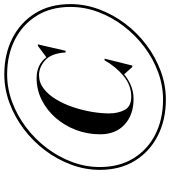

<svg xmlns="http://www.w3.org/2000/svg" viewBox="32 -832 810 915"><g transform="rotate(-90 437.5 -375.0)"><path d="M85 -305Q85 -374.5 109.8 -441.2Q134.5 -508 178 -565.8Q221.5 -623.5 279.2 -667Q337 -710.5 403.5 -735.2Q470 -760 540 -760Q636.5 -760 712.2 -721.5Q788 -683 831.5 -612.5Q875 -542 875 -445Q875 -375.5 850.2 -308.8Q825.5 -242 782 -184.2Q738.5 -126.5 680.8 -83Q623 -39.5 556.5 -14.8Q490 10 420 10Q323.5 10 247.8 -28.5Q172 -67 128.5 -137.5Q85 -208 85 -305ZM98.5 -305Q98.5 -212 140.2 -144.2Q182 -76.5 254.5 -40Q327 -3.5 420 -3.5Q487.5 -3.5 552 -27.5Q616.5 -51.5 672.5 -94Q728.5 -136.5 771 -192.5Q813.5 -248.5 837.5 -313Q861.5 -377.5 861.5 -445Q861.5 -537.5 819.8 -605Q778 -672.5 705.5 -709.5Q633 -746.5 540 -746.5Q472.5 -746.5 408 -722.5Q343.5 -698.5 287.5 -656Q231.5 -613.5 189 -557.5Q146.5 -501.5 122.5 -437Q98.5 -372.5 98.5 -305ZM423 -144Q347 -144 300.8 -186.8Q254.5 -229.5 254.5 -303Q254.5 -364.5 275.5 -419.2Q296.5 -474 333.5 -516Q370.5 -558 418.8 -582Q467 -606 522 -606Q587 -606 621.5 -559.5L676 -600H683L652.5 -468H644.5Q640.5 -536 607.2 -565.2Q574 -594.5 537 -594.5Q501 -594.5 472 -572.2Q443 -550 420.8 -513Q398.5 -476 383.8 -431.8Q369 -387.5 361.5 -343Q354 -298.5 354 -261Q354 -217.5 370.8 -186.2Q387.5 -155 434 -155Q488 -155 532.5 -191.8Q577 -228.5 607 -282H615L582 -150H575L540.5 -189Q516 -168.5 486.2 -156.2Q456.5 -144 423 -144Z"/></g></svg>

Font: Bodoni* 16pt
Style: Bold Italic
Weight: 700
Italic angle: -13°
Version: Version 2.3